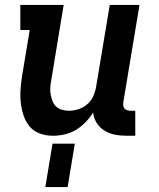

<svg xmlns="http://www.w3.org/2000/svg" viewBox="-20 -540 640 775"><path d="M194 8Q166 8 141 -1Q116 -10 100 -29Q84 -48 75.5 -73Q67 -98 64 -124.5Q61 -151 63 -178.5Q65 -206 69 -233L100 -419H62V-520H237L187 -217Q184 -202 183 -187.5Q182 -173 184.5 -159Q187 -145 192 -132Q197 -119 206.5 -110Q216 -101 230 -97Q244 -93 258 -93Q278 -93 297.5 -99.5Q317 -106 332.5 -119.5Q348 -133 356.5 -152Q365 -171 368 -190L423 -520H543L478 -129Q477 -121 477.5 -114Q478 -107 482.5 -102Q487 -97 493.5 -95Q500 -93 508 -93H526V8H491Q466 8 443.5 3.5Q421 -1 402 -12.5Q383 -24 370.5 -43.5Q358 -63 356 -86Q343 -65 325 -46.5Q307 -28 286 -15.5Q265 -3 241 2.5Q217 8 194 8ZM163 215 192 40H282L253 215Z"/></svg>

Font: Iosevka Etoile
Style: Bold Italic
Weight: 700
Italic angle: -9°
Designer: Belleve Invis
Foundry: Belleve Invis
Version: Version 28.1.0; ttfautohint (v1.8.4)